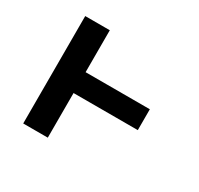

<svg xmlns="http://www.w3.org/2000/svg" viewBox="-117 -662 834 805"><g transform="rotate(30 300.0 -260.0)"><path d="M81 0V-520H200V-317H511V-216H200V0Z"/></g></svg>

Font: Iosevka Book
Style: Bold
Weight: 700
Designer: Belleve Invis
Foundry: Belleve Invis
Version: Version 28.0.7; ttfautohint (v1.8.3)